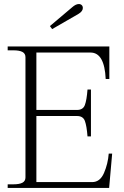

<svg xmlns="http://www.w3.org/2000/svg" viewBox="-20 -930 614 950"><path d="M238 -786 227 -801 337 -894Q355 -910 370 -910Q379 -910 384.5 -904.5Q390 -899 390 -891Q390 -874 368 -861ZM535 -170 520 0H18V-18H46Q76 -18 91 -26Q106 -34 106 -52V-647Q106 -665 91 -673Q76 -681 46 -681H18V-700H521V-539H503Q497 -670 428 -670H160V-386H361Q391 -386 400 -410.5Q409 -435 413 -487H430V-255H413Q409 -307 400 -331.5Q391 -356 361 -356H160V-29H436Q475 -29 494.5 -74Q514 -119 518 -170Z"/></svg>

Font: Taviraj ExtraLight
Style: Regular
Weight: 275
Designer: Katatrad Team
Foundry: CadsonDemak
Version: Version 1.001